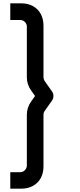

<svg xmlns="http://www.w3.org/2000/svg" viewBox="-20 -914 480 1148"><path d="M41.5 214V115.5H100.5Q117 115.5 128.8 103.5Q140.5 91.5 140.5 74.5V-227.5Q140.5 -271 166.5 -307.5L189.5 -340L166.5 -372.5Q140.5 -409 140.5 -452.5V-754.5Q140.5 -771 128.8 -782.8Q117 -794.5 100.5 -794.5H41.5V-894H107Q147 -894 177 -877.5Q207 -861 223.5 -830.8Q240 -800.5 240 -761V-452.5Q240 -440.5 247 -429.5L290.5 -368Q299.5 -355.5 299.5 -340Q299.5 -325 290.5 -312L247 -250.5Q240 -240.5 240 -227.5V81.5Q240 121 223.5 151Q207 181 177 197.5Q147 214 107 214Z"/></svg>

Font: Manrope KiralyPet SmBd KiralyPet
Style: Regular
Weight: 600
Designer: Mikhail Sharanda
Foundry: Mikhail Sharanda
Version: Version 4.502